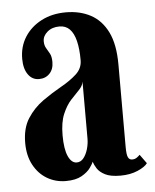

<svg xmlns="http://www.w3.org/2000/svg" viewBox="-44 -568 498 618"><g transform="rotate(-5 204.5 -259.5)"><path d="M144.5 10.5Q111.5 10.5 84.2 -5.5Q57 -21.5 40.8 -51.5Q24.5 -81.5 24.5 -123Q24.5 -171 44.8 -202.2Q65 -233.5 95 -254.8Q125 -276 155 -292.8Q185 -309.5 205.2 -328Q225.5 -346.5 225.5 -373Q225.5 -409.5 219.2 -435Q213 -460.5 200 -473.8Q187 -487 167 -487Q143 -487 127.8 -474Q112.5 -461 112.5 -444Q112.5 -430.5 118 -421.5Q123.5 -412.5 129 -402.5Q134.5 -392.5 134.5 -375Q134.5 -351.5 121.2 -337.8Q108 -324 87 -324Q65 -324 51.8 -342.8Q38.5 -361.5 38.5 -393.5Q38.5 -433 58 -463.8Q77.5 -494.5 112 -512.5Q146.5 -530.5 191.5 -530.5Q236.5 -530.5 271.2 -512Q306 -493.5 325.8 -453.5Q345.5 -413.5 345.5 -348V-82Q345.5 -57 349.8 -48.5Q354 -40 363 -40Q372 -40 378.5 -44.8Q385 -49.5 388 -53L409 -24Q401 -12.5 377 -2Q353 8.5 321 8.5Q289 8.5 271.5 -0.5Q254 -9.5 246.2 -21.8Q238.5 -34 235.5 -44Q233.5 -37.5 224.2 -24.5Q215 -11.5 195.8 -0.5Q176.5 10.5 144.5 10.5ZM184.5 -46Q197.5 -46 206.5 -57.2Q215.5 -68.5 220.5 -85.5Q225.5 -102.5 225.5 -119.5V-303.5Q223.5 -289.5 211.2 -277.2Q199 -265 184 -248.5Q169 -232 157.8 -205.5Q146.5 -179 146.5 -137Q146.5 -92.5 157 -69.2Q167.5 -46 184.5 -46Z"/></g></svg>

Font: Imbue Thin 10pt
Style: Bold
Weight: 700
Version: Version 1.102